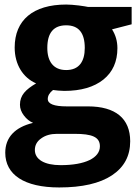

<svg xmlns="http://www.w3.org/2000/svg" viewBox="-20 -576 605 836"><path d="M362.8 -545.9C356.9 -547.4 343.8 -549.3 322.8 -552.2C301.8 -554.7 283.2 -556.2 268.1 -556.2C124 -556.2 43.9 -488.3 43.9 -369.1C43.9 -294.9 80.1 -237.8 137.2 -212.9C91.8 -186 66.9 -161.6 66.9 -120.1C66.9 -103.5 72.8 -87.9 84 -73.2C95.2 -58.1 108.9 -47.4 124 -41C44.4 -22 2.9 22.9 2.9 88.9C2.9 184.6 85.4 240.2 237.8 240.2C337.4 240.2 414.1 222.7 467.3 187.5C520.5 152.3 546.9 103 546.9 39.1C546.9 -60.5 482.4 -112.8 362.8 -112.8H270C215.3 -112.8 188 -123.5 188 -145C188 -159.2 195.8 -172.4 210.9 -184.1L232.9 -181.6L259.8 -180.2C332.5 -180.2 389.2 -196.8 430.2 -229.5C470.7 -262.2 491.2 -307.6 491.2 -366.2C491.2 -396.5 483.4 -423.8 467.8 -448.2L553.2 -470.2V-545.9ZM131.8 77.1C131.8 56.2 141.1 39.1 159.7 26.4C177.7 13.2 200.7 6.8 228 6.8H305.2C379.9 6.8 415 20 415 61C415 111.8 351.1 143.1 244.1 143.1C173.3 143.1 131.8 118.2 131.8 77.1ZM186 -367.2C186 -433.1 213.4 -465.8 268.1 -465.8C322.3 -465.8 349.1 -433.1 349.1 -367.2C349.1 -308.1 324.2 -271 268.1 -271C212.9 -271 186 -308.1 186 -367.2Z"/></svg>

Font: Sahel
Style: Bold
Weight: 700
Foundry: Saber Rastikerdar (saber.rastikerdar@gmail.com)
Version: Version 3.4.0